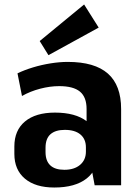

<svg xmlns="http://www.w3.org/2000/svg" viewBox="-20 -826 619 856"><path d="M366 -193V-340Q366 -393 336.5 -417.5Q307 -442 244 -442Q203 -442 159 -430.5Q115 -419 78 -398L58 -499Q89 -514 127 -525.5Q165 -537 205.5 -543.5Q246 -550 282 -550Q402 -550 461 -498Q520 -446 520 -340V0H402ZM222 10Q138 10 91 -29.5Q44 -69 44 -140V-173Q44 -245 91.5 -284.5Q139 -324 225 -324Q316 -324 366.5 -285.5Q417 -247 417 -176V-142Q417 -70 366 -30Q315 10 222 10ZM267 -69Q311 -69 337 -91Q363 -113 363 -150V-169Q363 -206 338.5 -226.5Q314 -247 269 -247Q227 -247 205 -227.5Q183 -208 183 -167V-148Q183 -109 204 -89Q225 -69 267 -69ZM420 -703 196 -580 157 -643 355 -806Z"/></svg>

Font: Pathway Extreme SemiCondensed
Style: Bold
Weight: 700
Width: 4
Version: Version 1.001;gftools[0.9.26]